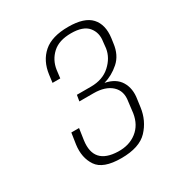

<svg xmlns="http://www.w3.org/2000/svg" viewBox="-101 -665 456 495"><g transform="rotate(-30 127.0 -417.0)"><path d="M121 -236Q67 -236 49.5 -262Q32 -288 37 -325L42 -358H65L60 -324Q51 -257 122 -255Q155 -254 177.5 -271.5Q200 -289 205 -321L209 -354Q214 -383 195.5 -400Q177 -417 142 -417H100L103 -435H145Q180 -435 202 -455Q224 -475 228 -501L230 -520Q234 -545 219.5 -562.5Q205 -580 169 -580Q133 -580 113.5 -562Q94 -544 90 -517L87 -493H64L67 -516Q72 -554 97 -576Q122 -598 171 -598Q219 -598 238.5 -576.5Q258 -555 253 -517L251 -503Q247 -470 226 -451.5Q205 -433 180 -426Q211 -420 224 -398.5Q237 -377 232 -347L229 -325Q224 -288 199.5 -262Q175 -236 121 -236Z"/></g></svg>

Font: Alumni Sans Thin
Style: Italic
Weight: 100
Italic angle: -8°
Designer: Robert E. Leuschke
Foundry: Robert E. Leuschke
Version: Version 1.016